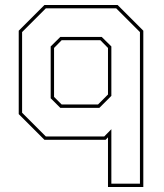

<svg xmlns="http://www.w3.org/2000/svg" viewBox="-20 -560 656 769"><path d="M554 189H412.5V-10L403 0H158L55 -103V-437L158 -540H451L554 -437ZM540.5 175.5V-431.5L445.5 -526.5H163.5L68.5 -431.5V-108.5L163.5 -13.5H397.5L426 -42.5V175.5ZM372.5 -141.5 412.5 -181.5V-368L382 -399H227L196.5 -368V-172L227 -141.5ZM378 -128H221.5L183 -166.5V-374L221.5 -412H387.5L426 -374V-176Z"/></svg>

Font: Tourney Thin Thin
Style: Regular
Weight: 250
Version: Version 1.015